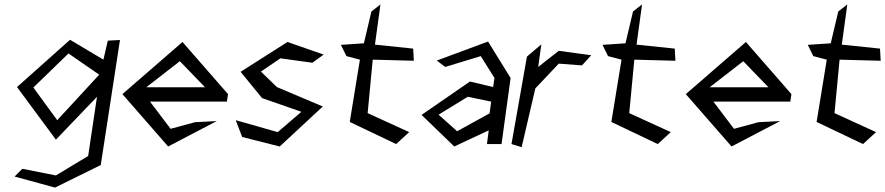

<svg xmlns="http://www.w3.org/2000/svg" viewBox="-20 -652 4006 869"><path d="M239 -108 131 -256 290 -410 429 -314ZM297 -472 57 -258 233 -20 419 -214 379 54 233 142 81 112 46 147 229 197 436 95 523 -471 468 -468 448 -382Z M659 -192H1007L1012 -226L806 -462L534 -226L741 11L961 -104L863 -99L752 -69ZM908 -257H642L794 -375Z M1166 -208 1344 -146 1237 -54 1047 -108 1076 -32 1246 11 1441 -170 1233 -258 1161 -328 1249 -388 1394 -368 1445 -405 1281 -462 1069 -327Z M1773 0 1832 -54 1644 -140 1667 -382 1853 -377 1850 -432 1677 -450 1702 -632 1661 -600 1627 -456 1523 -449 1548 -398 1609 -382 1563 -100Z M1957 -378 1995 -349 2156 -398 2218 -299 2212 -258 2107 -283 1888 -132 2036 11 2192 -62 2184 0H2250L2291 -299L2189 -464ZM2049 -58 1965 -133 2097 -214 2203 -192 2196 -139Z M2403 -252 2509 -364 2614 -356 2656 -402 2509 -422 2416 -349 2430 -451 2365 -396 2295 0 2341 14Z M2957 0 3016 -54 2828 -140 2851 -382 3037 -377 3034 -432 2861 -450 2886 -632 2845 -600 2811 -456 2707 -449 2732 -398 2793 -382 2747 -100Z M3209 -192H3557L3562 -226L3356 -462L3084 -226L3291 11L3511 -104L3413 -99L3302 -69ZM3458 -257H3192L3344 -375Z M3886 0 3945 -54 3757 -140 3780 -382 3966 -377 3963 -432 3790 -450 3815 -632 3774 -600 3740 -456 3636 -449 3661 -398 3722 -382 3676 -100Z"/></svg>

Font: Stormblade
Style: Obl
Weight: 400
Designer: Mew Too
Foundry: Cannot Into Space Fonts
Version: Version 0.77